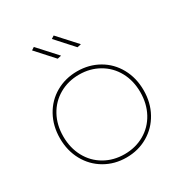

<svg xmlns="http://www.w3.org/2000/svg" viewBox="-171 -868 949 998"><g transform="rotate(-30 303.0 -369.5)"><path d="M554 -259Q554 -185 521.5 -126Q489 -67 431.5 -33.5Q374 0 303 0Q232 0 174.5 -33.5Q117 -67 84.5 -126Q52 -185 52 -259Q52 -333 84.5 -392Q117 -451 174.5 -484Q232 -517 303 -517Q374 -517 431.5 -484Q489 -451 521.5 -392Q554 -333 554 -259ZM72 -259Q72 -190 101.5 -135.5Q131 -81 184 -50.5Q237 -20 303 -20Q369 -20 422 -50.5Q475 -81 504.5 -135.5Q534 -190 534 -259Q534 -328 504.5 -382Q475 -436 422 -466.5Q369 -497 303 -497Q237 -497 184 -466.5Q131 -436 101.5 -382Q72 -328 72 -259ZM272 -629 249 -624 155 -728 172 -739ZM391 -629 368 -624 274 -728 291 -739Z"/></g></svg>

Font: Montserrat-Arabic Thin
Style: Regular
Weight: 250
Designer: Mohamed Gaber
Foundry: Kief Type Foundry
Version: Version 5.008